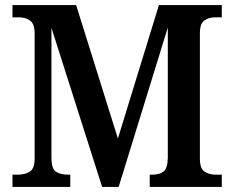

<svg xmlns="http://www.w3.org/2000/svg" viewBox="-20 -734 920 754"><path d="M29 0V-48H48Q78 -48 97 -60Q116 -72 116 -111V-602Q116 -641 97.5 -653.5Q79 -666 55 -666H29V-714H279L443 -190L604 -714H851V-666H824Q800 -666 782.5 -653.5Q765 -641 765 -603V-111Q765 -73 782.5 -60.5Q800 -48 828 -48H851V0H568V-48H577Q607 -48 622.5 -60.5Q638 -73 639 -113V-626L446 0H381L182 -625V-116Q182 -71 200 -59.5Q218 -48 250 -48H256V0Z"/></svg>

Font: Noto Serif Sinhala SemiCondensed SemiBold
Style: Regular
Weight: 600
Width: 4
Designer: Jelle Bosma - Monotype Design Team
Foundry: Monotype Imaging Inc.
Version: Version 2.007; ttfautohint (v1.8.4.7-5d5b)